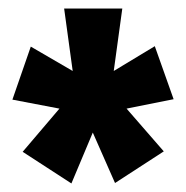

<svg xmlns="http://www.w3.org/2000/svg" viewBox="-20 -763 435 449"><path d="M276 -509 363 -409 249 -335 197 -453 147 -334 33 -408 119 -509 9 -530 52 -654 150 -597 130 -743H266L246 -597L342 -655L386 -531Z"/></svg>

Font: Fira Sans Compressed ExtraBold
Style: Regular
Weight: 800
Width: 1
Designer: bBox Type GmbH & Carrois Corporate GbR & Edenspiekermann AG
Foundry: bBox Type GmbH & Carrois Corporate GbR & Edenspiekermann AG
Version: Version 4.301